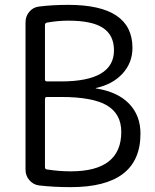

<svg xmlns="http://www.w3.org/2000/svg" viewBox="-20 -760 638 790"><path d="M165 -352V-73Q165 -64 172 -63Q222 -55 271 -55Q479 -55 479 -217Q479 -291 420.5 -326Q362 -361 231 -361H173Q165 -361 165 -352ZM165 -657V-433Q165 -425 173 -425H231Q449 -425 449 -553Q449 -615 404 -645Q359 -675 261 -675Q218 -675 173 -667Q165 -665 165 -657ZM141 3Q117 0 101 -18.5Q85 -37 85 -62V-668Q85 -693 100.5 -711.5Q116 -730 140 -733Q195 -740 261 -740Q525 -740 525 -563Q525 -502 484.5 -457.5Q444 -413 375 -398Q374 -398 374 -397Q374 -396 376 -396Q464 -382 511 -333.5Q558 -285 558 -210Q558 10 271 10Q200 10 141 3Z"/></svg>

Font: Rounded Mplus 1c
Style: Regular
Weight: 400
Version: Version 1.059.20150529